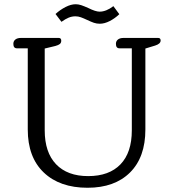

<svg xmlns="http://www.w3.org/2000/svg" viewBox="-20 -874 821 906"><path d="M391 -780Q374 -788 361.5 -792.5Q349 -797 336 -797Q319 -797 303.5 -790.5Q288 -784 270 -771L242 -808Q264 -828 289.5 -841Q315 -854 337 -854Q350 -854 363.5 -849.5Q377 -845 397 -836Q431 -819 450 -819Q481 -819 515 -845L543 -807Q522 -787 497.5 -774.5Q473 -762 451 -762Q436 -762 423 -766.5Q410 -771 391 -780ZM111 -263V-646H60Q43 -646 43 -667Q43 -680 52.5 -687.5Q62 -695 79 -695H257Q269 -695 269 -682Q269 -672 262.5 -666.5Q256 -661 241 -657L191 -645V-259Q191 -155 244.5 -99Q298 -43 396 -43Q495 -43 548.5 -98.5Q602 -154 602 -259V-646H544Q527 -646 527 -667Q527 -680 536.5 -687.5Q546 -695 563 -695H726Q738 -695 738 -683Q738 -667 712 -659L666 -645V-263Q666 -132 593.5 -60Q521 12 393 12Q262 12 186.5 -60Q111 -132 111 -263Z"/></svg>

Font: Maitree
Style: Regular
Weight: 400
Designer: CadsonDemak Team
Foundry: CadsonDemak
Version: Version 1.001